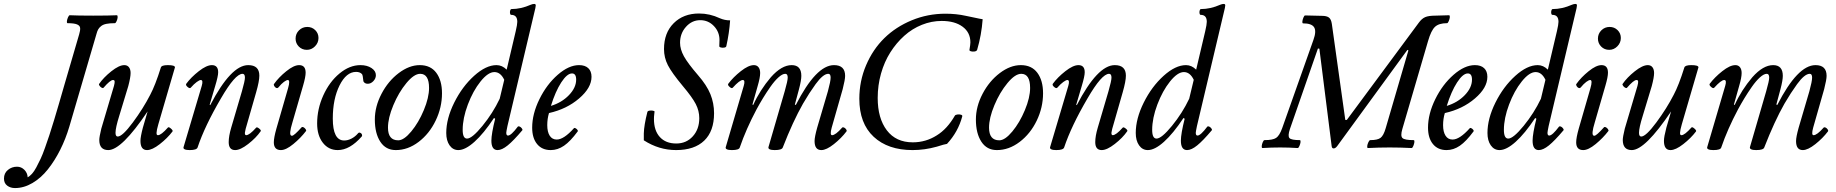

<svg xmlns="http://www.w3.org/2000/svg" viewBox="-213 -745 9275 970"><path d="M-137.2 205.1Q-160.2 205.1 -176.5 192.9Q-192.9 180.7 -192.9 157.2Q-192.9 129.9 -173.1 113.5Q-153.3 97.2 -127 97.2Q-105.5 97.2 -89.8 113Q-74.2 128.9 -73.2 150.9Q-62.5 145 -51.5 133.1Q-40.5 121.1 -29.3 100.1Q-18.1 79.1 -8.1 57.9Q2 36.6 14.4 1.5Q26.9 -33.7 36.4 -62.3Q45.9 -90.8 60.3 -138.4Q74.7 -186 84.5 -220Q94.2 -253.9 110.8 -311L187 -571.8Q192.9 -590.8 191.9 -603.3Q190.9 -615.7 176 -621.8Q161.1 -627.9 127.9 -627.9Q124 -629.4 125 -638.2Q126 -647 130.6 -657.5Q135.3 -668 139.2 -668Q179.2 -666 257.8 -666Q337.9 -666 377.9 -668Q381.8 -666.5 381.3 -657.7Q380.9 -648.9 376.2 -638.4Q371.6 -627.9 367.2 -627.9Q341.3 -627.9 324.5 -624.5Q307.6 -621.1 297.6 -613Q287.6 -605 282.7 -595.9Q277.8 -586.9 273.9 -571.8L137.2 -105Q118.7 -43 91.1 12Q63.5 66.9 28.8 110.6Q-5.9 154.3 -49.1 179.7Q-92.3 205.1 -137.2 205.1Z M334 13.2Q288.6 13.2 288.6 -38.1Q288.6 -53.2 298.8 -95.2L362.8 -311Q367.2 -327.6 366.2 -334.2Q365.2 -340.8 357.9 -340.8Q343.8 -340.8 310.1 -301.8Q307.1 -298.3 300.8 -301.8Q294.4 -305.2 290 -311.5Q285.6 -317.9 287.6 -320.8Q310.1 -353.5 349.4 -384.8Q388.7 -416 415 -416Q430.2 -416 438.5 -405.3Q446.8 -394.5 446.8 -376Q446.8 -354.5 435.1 -310.1L389.6 -160.2Q370.6 -99.6 370.6 -74.2Q370.6 -55.2 381.8 -55.2Q405.3 -55.2 458 -126.2Q510.7 -197.3 545.9 -266.1Q571.3 -313.5 599.6 -403.8Q603 -416 634.8 -416Q670.9 -416 670.9 -404.8L586.9 -117.2Q582.5 -102.1 580.3 -91.6Q578.1 -81.1 577.9 -74.5Q577.6 -67.9 579.3 -64.9Q581.1 -62 585 -62Q601.1 -62 635.7 -101.1Q639.6 -105 650.6 -95.5Q661.6 -85.9 658.7 -81.1Q632.8 -46.9 594.2 -16.8Q555.7 13.2 529.8 13.2Q496.6 13.2 496.6 -33.2Q496.6 -53.7 508.8 -100.1L532.7 -182.1Q401.4 13.2 334 13.2Z M745.1 13.2Q728 13.2 720 9.3Q711.9 5.4 714.4 -2L806.2 -311Q814.9 -340.8 801.3 -340.8Q794.9 -340.8 781 -330.8Q767.1 -320.8 750.5 -301.8Q745.1 -296.4 734.4 -305.9Q723.6 -315.4 728 -321.8Q752 -354.5 791.3 -385.3Q830.6 -416 857.4 -416Q889.2 -416 889.2 -379.9Q889.2 -359.9 874 -310.1L846.2 -215.8L849.1 -213.9Q954.1 -416 1041 -416Q1097.2 -416 1097.2 -362.8Q1097.2 -335 1081.1 -278.8L1036.1 -122.1Q1025.9 -88.9 1024.4 -75.9Q1022.9 -63 1030.3 -62Q1047.4 -62 1081.1 -100.1Q1085 -104.5 1096.2 -95.7Q1107.4 -86.9 1104 -82Q1080.6 -48.3 1041 -17.6Q1001.5 13.2 975.1 13.2Q942.4 13.2 942.4 -26.9Q942.4 -57.1 955.1 -100.1L1009.3 -284.2Q1024.4 -336.9 1024.4 -353Q1024.4 -372.1 1012.2 -372.1Q975.1 -372.1 903.3 -248Q821.3 -107.9 785.2 0Q780.8 13.2 745.1 13.2Z M1337.4 -493.2Q1313 -493.2 1296.6 -509.8Q1280.3 -526.4 1280.3 -549.8Q1280.3 -574.7 1297.6 -591.8Q1314.9 -608.9 1339.4 -608.9Q1363.3 -608.9 1379.6 -592.8Q1396 -576.7 1396 -553.2Q1396 -528.8 1378.4 -511Q1360.8 -493.2 1337.4 -493.2ZM1206.1 13.2Q1170.4 13.2 1170.4 -25.9Q1170.4 -48.8 1183.1 -94.2L1242.2 -298.8Q1254.4 -340.8 1241.2 -340.8Q1234.4 -340.8 1221.4 -331.3Q1208.5 -321.8 1193.4 -303.2Q1188.5 -298.3 1182.6 -300.8Q1176.8 -303.2 1172.6 -310.1Q1168.5 -316.9 1171.4 -320.8Q1194.8 -354 1233.2 -385Q1271.5 -416 1298.3 -416Q1331.1 -416 1331.1 -377.9Q1331.1 -356.4 1318.4 -313L1264.2 -126Q1245.1 -64 1258.8 -59.6Q1260.3 -59.1 1262.2 -59.1Q1272.5 -59.1 1311 -102.1Q1314.5 -105 1320.3 -102.1Q1326.2 -99.1 1330.8 -92.8Q1335.4 -86.4 1333 -83Q1306.2 -47.9 1269 -17.3Q1231.9 13.2 1206.1 13.2Z M1493.2 13.2Q1446.8 13.2 1418 -23.9Q1389.2 -61 1389.2 -121.1Q1389.2 -194.3 1420.2 -262.9Q1451.2 -331.5 1502.2 -373.8Q1553.2 -416 1607.9 -416Q1641.1 -416 1663.6 -401.4Q1686 -386.7 1686 -365.2Q1686 -348.6 1673.3 -335.2Q1660.6 -321.8 1645 -321.8Q1629.4 -321.8 1623 -334Q1620.1 -364.7 1616.2 -370.1Q1606 -381.8 1585.9 -381.8Q1536.6 -381.8 1502.4 -313.5Q1468.3 -245.1 1468.3 -146Q1468.3 -35.2 1525.9 -35.2Q1543.9 -35.2 1562.5 -44.7Q1581.1 -54.2 1595.2 -70.8Q1599.6 -76.7 1606.2 -74.5Q1612.8 -72.3 1615.2 -66.4Q1617.7 -60.5 1615.2 -56.2Q1554.7 13.2 1493.2 13.2Z M1786.6 13.2Q1735.8 13.2 1708.3 -29.1Q1680.7 -71.3 1680.7 -141.1Q1680.7 -206.5 1714.4 -271Q1748 -335.4 1801.3 -375.7Q1854.5 -416 1907.7 -416Q1962.4 -416 1991.2 -377.2Q2020 -338.4 2020 -273.9Q2020 -202.1 1988 -135.7Q1956.1 -69.3 1901.9 -28.1Q1847.7 13.2 1786.6 13.2ZM1798.8 -36.1Q1827.6 -36.1 1864.7 -80.8Q1901.9 -125.5 1928.2 -188.7Q1954.6 -252 1954.6 -300.8Q1954.6 -372.1 1909.7 -372.1Q1878.9 -372.1 1840.1 -325.2Q1801.3 -278.3 1774.2 -213.6Q1747.1 -148.9 1747.1 -100.1Q1747.1 -36.1 1798.8 -36.1Z M2102.5 13.2Q2075.2 13.2 2058.3 -10.7Q2041.5 -34.7 2041.5 -73.2Q2041.5 -145.5 2081.8 -226.6Q2122.1 -307.6 2182.1 -361.8Q2242.2 -416 2295.4 -416Q2323.7 -416 2346.7 -393.1L2392.6 -587.9Q2400.4 -621.6 2400.4 -634.8Q2400.4 -669.9 2369.6 -669.9Q2365.2 -669.9 2363.8 -677.2Q2362.3 -684.6 2364.5 -691.9Q2366.7 -699.2 2370.6 -699.2Q2418.9 -699.2 2468.8 -721.2Q2478 -725.1 2485.8 -725.1Q2493.7 -725.1 2493.7 -717.8Q2493.7 -713.9 2491.7 -704.1L2350.6 -107.9Q2344.7 -79.6 2344.7 -74.2Q2344.7 -60.1 2353.5 -60.1Q2369.1 -60.1 2402.8 -105Q2406.7 -108.4 2412.8 -105.5Q2418.9 -102.5 2423.6 -96.2Q2428.2 -89.8 2425.8 -86.9Q2380.9 -33.7 2351.8 -10.3Q2322.8 13.2 2300.8 13.2Q2269.5 13.2 2269.5 -34.2Q2269.5 -68.8 2288.6 -145L2282.7 -148.9Q2231 -70.8 2184.3 -28.8Q2137.7 13.2 2102.5 13.2ZM2146.5 -44.9Q2171.9 -44.9 2224.4 -109.1Q2276.9 -173.3 2311.5 -246.1L2334.5 -341.8Q2315.9 -380.9 2284.7 -380.9Q2252.9 -380.9 2214.8 -333.5Q2176.8 -286.1 2150.6 -216.8Q2124.5 -147.5 2124.5 -88.9Q2124.5 -44.9 2146.5 -44.9Z M2569.3 13.2Q2525.4 13.2 2500.5 -17.1Q2475.6 -47.4 2475.6 -100.1Q2475.6 -169.4 2512.2 -243.9Q2548.8 -318.4 2604.7 -367.2Q2660.6 -416 2712.4 -416Q2742.7 -416 2759 -400.6Q2775.4 -385.3 2775.4 -356.9Q2775.4 -301.3 2712.6 -247.6Q2649.9 -193.8 2560.5 -173.8Q2551.8 -144.5 2551.8 -112.8Q2551.8 -78.6 2564.2 -59.3Q2576.7 -40 2599.6 -40Q2635.3 -40 2686.5 -97.2Q2689 -100.1 2694.6 -97.2Q2700.2 -94.2 2704.1 -89.1Q2708 -84 2705.6 -81.1Q2668.5 -30.8 2636.5 -8.8Q2604.5 13.2 2569.3 13.2ZM2570.3 -210Q2625 -226.6 2661.4 -264.4Q2697.8 -302.2 2697.8 -342.8Q2697.8 -374 2676.8 -374Q2651.9 -374 2622.3 -328.4Q2592.8 -282.7 2570.3 -210Z M3202.6 13.2Q3116.2 13.2 3039.6 -36.1V-70.8Q3040.5 -111.8 3057.6 -179.2Q3059.1 -184.6 3068.1 -186Q3077.1 -187.5 3085.7 -185.8Q3094.2 -184.1 3093.8 -181.2Q3093.8 -179.2 3092.3 -167.5Q3090.8 -155.8 3090.8 -144Q3090.8 -85.4 3120.6 -52.7Q3150.4 -20 3203.6 -20Q3254.4 -20 3287.1 -56.2Q3319.8 -92.3 3319.8 -147.9Q3319.8 -185.1 3302 -219.5Q3284.2 -253.9 3236.8 -310.1Q3180.7 -377.4 3161.1 -415.8Q3141.6 -454.1 3141.6 -497.1Q3141.6 -579.1 3190.7 -627.9Q3239.7 -676.8 3318.8 -676.8Q3373 -676.8 3423.8 -652.8Q3448.2 -642.1 3475.6 -642.1Q3471.2 -577.6 3456.5 -512.2Q3455.6 -506.3 3446.5 -504.6Q3437.5 -502.9 3429 -505.1Q3420.4 -507.3 3420.9 -512.2Q3420.9 -516.6 3421.4 -527.3Q3421.9 -538.1 3421.9 -543Q3421.9 -584 3393.6 -613.5Q3365.2 -643.1 3324.7 -643.1Q3282.7 -643.1 3252.7 -609.6Q3222.7 -576.2 3222.7 -528.8Q3222.7 -496.1 3242.2 -460.7Q3261.7 -425.3 3313.5 -365.2Q3357.4 -314.9 3376 -269.3Q3394.5 -223.6 3394.5 -172.9Q3394.5 -82.5 3345 -34.7Q3295.4 13.2 3202.6 13.2Z M3484.4 13.2Q3467.3 13.2 3459.2 9.3Q3451.2 5.4 3453.6 -2L3544.4 -311Q3553.2 -340.8 3539.6 -340.8Q3523.9 -340.8 3488.8 -301.8Q3483.4 -296.4 3472.7 -306.2Q3461.9 -315.9 3466.3 -321.8Q3491.2 -355 3529.8 -385.5Q3568.4 -416 3595.7 -416Q3610.8 -416 3619.1 -405.3Q3627.4 -394.5 3627.4 -376Q3627.4 -353 3614.7 -310.1L3588.4 -216.8L3592.3 -214.8Q3626 -289.6 3681.6 -355Q3735.8 -416 3786.6 -416Q3835.4 -416 3835.4 -361.8Q3835.4 -339.4 3823.7 -294.9L3802.7 -216.8L3807.6 -214.8Q3910.2 -416 4000.5 -416Q4056.6 -416 4056.6 -361.8Q4056.6 -342.8 4044.4 -294.9L3988.8 -100.1Q3978.5 -62 3990.7 -62Q4007.8 -62 4041.5 -100.1Q4044.9 -103.5 4051 -100.8Q4057.1 -98.1 4061.8 -91.6Q4066.4 -85 4063.5 -81.1Q4037.6 -46.9 3999.8 -16.8Q3961.9 13.2 3936.5 13.2Q3902.3 13.2 3902.3 -32.2Q3902.3 -52.7 3915.5 -100.1L3969.7 -284.2Q3983.4 -334.5 3983.4 -353Q3983.4 -372.1 3971.7 -372.1Q3958.5 -372.1 3942.4 -358.9Q3926.3 -345.7 3907.7 -320.1Q3889.2 -294.4 3876 -273.9Q3862.8 -253.4 3843.8 -221.2Q3793 -131.8 3741.7 0Q3737.3 13.2 3700.7 13.2Q3683.6 13.2 3675.5 9.3Q3667.5 5.4 3669.4 -2L3751.5 -284.2Q3766.6 -336.9 3766.6 -353Q3766.6 -372.1 3754.4 -372.1Q3739.7 -372.1 3719.7 -354Q3699.7 -335.9 3679 -306.2Q3658.2 -276.4 3641.6 -249Q3625 -221.7 3609.4 -192.9Q3556.2 -92.8 3524.4 0Q3521 13.2 3484.4 13.2Z M4397.5 13.2Q4272.9 13.2 4200.7 -54.2Q4128.4 -121.6 4128.4 -246.1Q4128.4 -335.4 4162.6 -415.5Q4196.8 -495.6 4254.9 -552.5Q4313 -609.4 4393.6 -642.6Q4474.1 -675.8 4563.5 -675.8Q4618.2 -675.8 4666.5 -665Q4681.6 -662.1 4710.7 -655.8Q4739.7 -649.4 4751.5 -647.9Q4745.6 -567.9 4723.6 -493.2Q4720.7 -483.9 4701.2 -484.4Q4684.6 -485.8 4684.6 -492.2Q4689.5 -520.5 4689.5 -530.8Q4689.5 -581.1 4650.1 -610.1Q4610.8 -639.2 4544.4 -639.2Q4493.2 -639.2 4444.3 -619.6Q4395.5 -600.1 4355.5 -564.2Q4315.4 -528.3 4285.2 -480.7Q4254.9 -433.1 4238 -373.5Q4221.2 -314 4221.2 -250Q4221.2 -147.5 4267.3 -86.7Q4313.5 -25.9 4398.4 -25.9Q4464.4 -25.9 4519.5 -61Q4572.3 -93.3 4611.3 -161.1Q4613.8 -165 4623.5 -166.5Q4633.3 -168 4641.6 -165.5Q4649.9 -163.1 4648.4 -157.2Q4627.9 -79.1 4571.3 -18.1Q4559.1 -16.6 4519.5 -3.9Q4458.5 13.2 4397.5 13.2Z M4823.2 13.2Q4772.5 13.2 4744.9 -29.1Q4717.3 -71.3 4717.3 -141.1Q4717.3 -206.5 4751 -271Q4784.7 -335.4 4837.9 -375.7Q4891.1 -416 4944.3 -416Q4999 -416 5027.8 -377.2Q5056.6 -338.4 5056.6 -273.9Q5056.6 -202.1 5024.7 -135.7Q4992.7 -69.3 4938.5 -28.1Q4884.3 13.2 4823.2 13.2ZM4835.4 -36.1Q4864.3 -36.1 4901.4 -80.8Q4938.5 -125.5 4964.8 -188.7Q4991.2 -252 4991.2 -300.8Q4991.2 -372.1 4946.3 -372.1Q4915.5 -372.1 4876.7 -325.2Q4837.9 -278.3 4810.8 -213.6Q4783.7 -148.9 4783.7 -100.1Q4783.7 -36.1 4835.4 -36.1Z M5123 13.2Q5106 13.2 5097.9 9.3Q5089.8 5.4 5092.3 -2L5184.1 -311Q5192.9 -340.8 5179.2 -340.8Q5172.9 -340.8 5158.9 -330.8Q5145 -320.8 5128.4 -301.8Q5123 -296.4 5112.3 -305.9Q5101.6 -315.4 5106 -321.8Q5129.9 -354.5 5169.2 -385.3Q5208.5 -416 5235.4 -416Q5267.1 -416 5267.1 -379.9Q5267.1 -359.9 5252 -310.1L5224.1 -215.8L5227.1 -213.9Q5332 -416 5418.9 -416Q5475.1 -416 5475.1 -362.8Q5475.1 -335 5459 -278.8L5414.1 -122.1Q5403.8 -88.9 5402.3 -75.9Q5400.9 -63 5408.2 -62Q5425.3 -62 5459 -100.1Q5462.9 -104.5 5474.1 -95.7Q5485.4 -86.9 5481.9 -82Q5458.5 -48.3 5418.9 -17.6Q5379.4 13.2 5353 13.2Q5320.3 13.2 5320.3 -26.9Q5320.3 -57.1 5333 -100.1L5387.2 -284.2Q5402.3 -336.9 5402.3 -353Q5402.3 -372.1 5390.1 -372.1Q5353 -372.1 5281.2 -248Q5199.2 -107.9 5163.1 0Q5158.7 13.2 5123 13.2Z M5585.9 13.2Q5558.6 13.2 5541.7 -10.7Q5524.9 -34.7 5524.9 -73.2Q5524.9 -145.5 5565.2 -226.6Q5605.5 -307.6 5665.5 -361.8Q5725.6 -416 5778.8 -416Q5807.1 -416 5830.1 -393.1L5876 -587.9Q5883.8 -621.6 5883.8 -634.8Q5883.8 -669.9 5853 -669.9Q5848.6 -669.9 5847.2 -677.2Q5845.7 -684.6 5847.9 -691.9Q5850.1 -699.2 5854 -699.2Q5902.3 -699.2 5952.1 -721.2Q5961.4 -725.1 5969.2 -725.1Q5977.1 -725.1 5977.1 -717.8Q5977.1 -713.9 5975.1 -704.1L5834 -107.9Q5828.1 -79.6 5828.1 -74.2Q5828.1 -60.1 5836.9 -60.1Q5852.5 -60.1 5886.2 -105Q5890.1 -108.4 5896.2 -105.5Q5902.3 -102.5 5907 -96.2Q5911.6 -89.8 5909.2 -86.9Q5864.3 -33.7 5835.2 -10.3Q5806.2 13.2 5784.2 13.2Q5752.9 13.2 5752.9 -34.2Q5752.9 -68.8 5772 -145L5766.1 -148.9Q5714.4 -70.8 5667.7 -28.8Q5621.1 13.2 5585.9 13.2ZM5629.9 -44.9Q5655.3 -44.9 5707.8 -109.1Q5760.3 -173.3 5794.9 -246.1L5817.9 -341.8Q5799.3 -380.9 5768.1 -380.9Q5736.3 -380.9 5698.2 -333.5Q5660.2 -286.1 5634 -216.8Q5607.9 -147.5 5607.9 -88.9Q5607.9 -44.9 5629.9 -44.9Z M6524.4 4.9Q6516.1 4.9 6514.6 -6.8L6452.6 -499L6445.3 -500L6303.7 -92.8Q6292 -57.6 6301.5 -47.4Q6311 -37.1 6354.5 -37.1Q6358.4 -35.6 6357.4 -26.9Q6356.4 -18.1 6351.8 -7.6Q6347.2 2.9 6343.3 2.9Q6298.3 0 6254.4 0Q6209 0 6164.6 2.9Q6160.6 1.5 6161.4 -7.3Q6162.1 -16.1 6166.5 -26.6Q6170.9 -37.1 6175.3 -37.1Q6217.3 -37.1 6234.1 -48.3Q6251 -59.6 6264.6 -97.2L6422.4 -543Q6438.5 -587.4 6426 -607.2Q6413.6 -627 6369.6 -627Q6365.7 -628.4 6366.7 -637.2Q6367.7 -646 6372.1 -656.5Q6376.5 -667 6380.4 -667Q6436 -665 6465.3 -665Q6489.3 -665 6500.7 -656.5Q6512.2 -647.9 6515.6 -624L6583.5 -139.2H6591.3L6954.6 -629.9Q6969.7 -650.9 6987.1 -658.4Q7004.4 -666 7039.6 -666Q7062.5 -666 7108.4 -668Q7112.3 -666.5 7111.6 -657.7Q7110.8 -648.9 7106.2 -638.4Q7101.6 -627.9 7097.7 -627.9Q7056.6 -627.9 7036.9 -609.6Q7017.1 -591.3 7001.5 -537.1L6871.6 -92.8Q6861.3 -57.6 6872.6 -47.4Q6883.8 -37.1 6929.7 -37.1Q6933.6 -35.6 6932.6 -26.9Q6931.6 -18.1 6927.2 -7.6Q6922.9 2.9 6918.5 2.9Q6862.8 0 6807.6 0Q6752.9 0 6697.3 2.9Q6693.4 1.5 6694.3 -7.3Q6695.3 -16.1 6700.2 -26.6Q6705.1 -37.1 6709.5 -37.1Q6746.6 -37.1 6761.7 -48.6Q6776.9 -60.1 6787.6 -97.2L6902.3 -490.2L6897.5 -493.2L6542.5 -6.8Q6533.7 4.9 6524.4 4.9Z M7095.2 13.2Q7051.3 13.2 7026.4 -17.1Q7001.5 -47.4 7001.5 -100.1Q7001.5 -169.4 7038.1 -243.9Q7074.7 -318.4 7130.6 -367.2Q7186.5 -416 7238.3 -416Q7268.6 -416 7284.9 -400.6Q7301.3 -385.3 7301.3 -356.9Q7301.3 -301.3 7238.5 -247.6Q7175.8 -193.8 7086.4 -173.8Q7077.6 -144.5 7077.6 -112.8Q7077.6 -78.6 7090.1 -59.3Q7102.5 -40 7125.5 -40Q7161.1 -40 7212.4 -97.2Q7214.8 -100.1 7220.5 -97.2Q7226.1 -94.2 7230 -89.1Q7233.9 -84 7231.4 -81.1Q7194.3 -30.8 7162.4 -8.8Q7130.4 13.2 7095.2 13.2ZM7096.2 -210Q7150.9 -226.6 7187.3 -264.4Q7223.6 -302.2 7223.6 -342.8Q7223.6 -374 7202.6 -374Q7177.7 -374 7148.2 -328.4Q7118.7 -282.7 7096.2 -210Z M7362.8 13.2Q7335.4 13.2 7318.6 -10.7Q7301.8 -34.7 7301.8 -73.2Q7301.8 -145.5 7342 -226.6Q7382.3 -307.6 7442.4 -361.8Q7502.4 -416 7555.7 -416Q7584 -416 7606.9 -393.1L7652.8 -587.9Q7660.6 -621.6 7660.6 -634.8Q7660.6 -669.9 7629.9 -669.9Q7625.5 -669.9 7624 -677.2Q7622.6 -684.6 7624.8 -691.9Q7627 -699.2 7630.9 -699.2Q7679.2 -699.2 7729 -721.2Q7738.3 -725.1 7746.1 -725.1Q7753.9 -725.1 7753.9 -717.8Q7753.9 -713.9 7752 -704.1L7610.8 -107.9Q7605 -79.6 7605 -74.2Q7605 -60.1 7613.8 -60.1Q7629.4 -60.1 7663.1 -105Q7667 -108.4 7673.1 -105.5Q7679.2 -102.5 7683.8 -96.2Q7688.5 -89.8 7686 -86.9Q7641.1 -33.7 7612.1 -10.3Q7583 13.2 7561 13.2Q7529.8 13.2 7529.8 -34.2Q7529.8 -68.8 7548.8 -145L7543 -148.9Q7491.2 -70.8 7444.6 -28.8Q7397.9 13.2 7362.8 13.2ZM7406.7 -44.9Q7432.1 -44.9 7484.6 -109.1Q7537.1 -173.3 7571.8 -246.1L7594.7 -341.8Q7576.2 -380.9 7544.9 -380.9Q7513.2 -380.9 7475.1 -333.5Q7437 -286.1 7410.9 -216.8Q7384.8 -147.5 7384.8 -88.9Q7384.8 -44.9 7406.7 -44.9Z M7917 -493.2Q7892.6 -493.2 7876.2 -509.8Q7859.9 -526.4 7859.9 -549.8Q7859.9 -574.7 7877.2 -591.8Q7894.5 -608.9 7918.9 -608.9Q7942.9 -608.9 7959.2 -592.8Q7975.6 -576.7 7975.6 -553.2Q7975.6 -528.8 7958 -511Q7940.4 -493.2 7917 -493.2ZM7785.6 13.2Q7750 13.2 7750 -25.9Q7750 -48.8 7762.7 -94.2L7821.8 -298.8Q7834 -340.8 7820.8 -340.8Q7814 -340.8 7801 -331.3Q7788.1 -321.8 7772.9 -303.2Q7768.1 -298.3 7762.2 -300.8Q7756.3 -303.2 7752.2 -310.1Q7748 -316.9 7751 -320.8Q7774.4 -354 7812.7 -385Q7851.1 -416 7877.9 -416Q7910.6 -416 7910.6 -377.9Q7910.6 -356.4 7897.9 -313L7843.8 -126Q7824.7 -64 7838.4 -59.6Q7839.8 -59.1 7841.8 -59.1Q7852.1 -59.1 7890.6 -102.1Q7894 -105 7899.9 -102.1Q7905.8 -99.1 7910.4 -92.8Q7915 -86.4 7912.6 -83Q7885.7 -47.9 7848.6 -17.3Q7811.5 13.2 7785.6 13.2Z M8030.8 13.2Q7985.4 13.2 7985.4 -38.1Q7985.4 -53.2 7995.6 -95.2L8059.6 -311Q8064 -327.6 8063 -334.2Q8062 -340.8 8054.7 -340.8Q8040.5 -340.8 8006.8 -301.8Q8003.9 -298.3 7997.6 -301.8Q7991.2 -305.2 7986.8 -311.5Q7982.4 -317.9 7984.4 -320.8Q8006.8 -353.5 8046.1 -384.8Q8085.4 -416 8111.8 -416Q8127 -416 8135.3 -405.3Q8143.6 -394.5 8143.6 -376Q8143.6 -354.5 8131.8 -310.1L8086.4 -160.2Q8067.4 -99.6 8067.4 -74.2Q8067.4 -55.2 8078.6 -55.2Q8102.1 -55.2 8154.8 -126.2Q8207.5 -197.3 8242.7 -266.1Q8268.1 -313.5 8296.4 -403.8Q8299.8 -416 8331.5 -416Q8367.7 -416 8367.7 -404.8L8283.7 -117.2Q8279.3 -102.1 8277.1 -91.6Q8274.9 -81.1 8274.7 -74.5Q8274.4 -67.9 8276.1 -64.9Q8277.8 -62 8281.7 -62Q8297.9 -62 8332.5 -101.1Q8336.4 -105 8347.4 -95.5Q8358.4 -85.9 8355.5 -81.1Q8329.6 -46.9 8291 -16.8Q8252.4 13.2 8226.6 13.2Q8193.4 13.2 8193.4 -33.2Q8193.4 -53.7 8205.6 -100.1L8229.5 -182.1Q8098.1 13.2 8030.8 13.2Z M8442.9 13.2Q8425.8 13.2 8417.7 9.3Q8409.7 5.4 8412.1 -2L8502.9 -311Q8511.7 -340.8 8498 -340.8Q8482.4 -340.8 8447.3 -301.8Q8441.9 -296.4 8431.2 -306.2Q8420.4 -315.9 8424.8 -321.8Q8449.7 -355 8488.3 -385.5Q8526.9 -416 8554.2 -416Q8569.3 -416 8577.6 -405.3Q8585.9 -394.5 8585.9 -376Q8585.9 -353 8573.2 -310.1L8546.9 -216.8L8550.8 -214.8Q8584.5 -289.6 8640.1 -355Q8694.3 -416 8745.1 -416Q8793.9 -416 8793.9 -361.8Q8793.9 -339.4 8782.2 -294.9L8761.2 -216.8L8766.1 -214.8Q8868.7 -416 8959 -416Q9015.1 -416 9015.1 -361.8Q9015.1 -342.8 9002.9 -294.9L8947.3 -100.1Q8937 -62 8949.2 -62Q8966.3 -62 9000 -100.1Q9003.4 -103.5 9009.5 -100.8Q9015.6 -98.1 9020.3 -91.6Q9024.9 -85 9022 -81.1Q8996.1 -46.9 8958.3 -16.8Q8920.4 13.2 8895 13.2Q8860.8 13.2 8860.8 -32.2Q8860.8 -52.7 8874 -100.1L8928.2 -284.2Q8941.9 -334.5 8941.9 -353Q8941.9 -372.1 8930.2 -372.1Q8917 -372.1 8900.9 -358.9Q8884.8 -345.7 8866.2 -320.1Q8847.7 -294.4 8834.5 -273.9Q8821.3 -253.4 8802.2 -221.2Q8751.5 -131.8 8700.2 0Q8695.8 13.2 8659.2 13.2Q8642.1 13.2 8634 9.3Q8626 5.4 8627.9 -2L8710 -284.2Q8725.1 -336.9 8725.1 -353Q8725.1 -372.1 8712.9 -372.1Q8698.2 -372.1 8678.2 -354Q8658.2 -335.9 8637.5 -306.2Q8616.7 -276.4 8600.1 -249Q8583.5 -221.7 8567.9 -192.9Q8514.6 -92.8 8482.9 0Q8479.5 13.2 8442.9 13.2Z"/></svg>

Font: Junicode SmCond Medium
Style: Italic
Weight: 500
Width: 4
Italic angle: -11°
Designer: Peter S. Baker
Version: Version 2.206